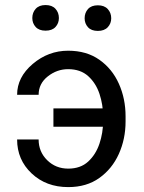

<svg xmlns="http://www.w3.org/2000/svg" viewBox="-20 -742 578 772"><path d="M253.9 -463.9Q209 -463.9 172.1 -434.8Q135.3 -405.8 135.3 -360.8H48.8Q48.8 -431.6 111.6 -484.9Q174.3 -538.1 253.9 -538.1Q328.1 -538.1 379.6 -501.7Q431.2 -465.3 458 -405.3Q484.9 -345.2 484.9 -274.4V-253.9Q484.9 -183.1 457.8 -123Q430.7 -63 379.4 -26.4Q328.1 10.3 254.4 10.3Q165.5 10.3 107.2 -44.7Q48.8 -99.6 48.8 -181.2H135.3Q135.3 -131.8 169.7 -97.9Q204.1 -64 254.4 -64Q303.7 -64 334.5 -92.3Q365.2 -120.6 379.9 -164.3Q394.5 -208 394.5 -253.9V-274.4Q394.5 -320.8 380.1 -364.3Q365.7 -407.7 334.7 -435.8Q303.7 -463.9 253.9 -463.9ZM438.5 -306.2V-232.4H194.8V-306.2ZM109.9 -669.4Q109.9 -691.4 123.5 -706.5Q137.2 -721.7 163.1 -721.7Q189.5 -721.7 203.1 -706.5Q216.8 -691.4 216.8 -669.4Q216.8 -648.4 203.1 -633.5Q189.5 -618.7 163.1 -618.7Q137.2 -618.7 123.5 -633.5Q109.9 -648.4 109.9 -669.4ZM320.3 -668.5Q320.3 -690.4 333.7 -705.6Q347.2 -720.7 373.5 -720.7Q399.4 -720.7 413.3 -705.6Q427.2 -690.4 427.2 -668.5Q427.2 -647.5 413.3 -632.6Q399.4 -617.7 373.5 -617.7Q347.2 -617.7 333.7 -632.6Q320.3 -647.5 320.3 -668.5Z"/></svg>

Font: RobotoDEMO
Style: Regular
Weight: 400
Designer: Christian Robertson
Foundry: Google
Version: Version 2.136